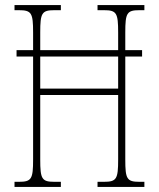

<svg xmlns="http://www.w3.org/2000/svg" viewBox="-20 -734 623 754"><path d="M37 0H219V-20H194C144 -20 138 -31 138 -108V-361H444V-108C444 -31 438 -20 388 -20H363V0H547V-20H528C478 -20 472 -31 472 -108V-512H538V-537H472V-606C472 -683 478 -694 528 -694H547V-714H363V-694H388C438 -694 444 -683 444 -606V-537H138V-606C138 -683 144 -694 194 -694H219V-714H37V-694H54C104 -694 110 -683 110 -606V-537H45V-512H110V-108C110 -31 104 -20 54 -20H37ZM138 -386V-512H444V-386Z"/></svg>

Font: Noto Serif Hebrew ExtraCondensed Thin
Style: Regular
Weight: 100
Width: 2
Designer: Monotype Design Team
Foundry: Monotype Imaging Inc.
Version: Version 2.004